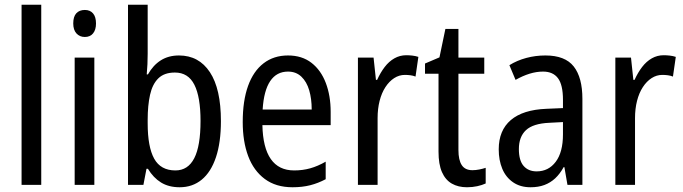

<svg xmlns="http://www.w3.org/2000/svg" viewBox="-20 -780 2882 810"><path d="M154 0H71V-760H154Z M378 -537V0H295V-537ZM338 -738Q360 -738 372.5 -723.5Q385 -709 385 -681Q385 -654 372.5 -639Q360 -624 338 -624Q316 -624 302.5 -639Q289 -654 289 -681Q289 -710 302 -724Q315 -738 338 -738Z M603 -553Q603 -531 602 -509Q601 -487 599 -466H604Q626 -505 658.5 -525.5Q691 -546 735 -546Q819 -546 865.5 -475.5Q912 -405 912 -269Q912 -179 891 -116.5Q870 -54 831 -22Q792 10 738 10Q692 10 659.5 -10Q627 -30 604 -68H598L585 0H520V-760H603ZM718 -474Q673 -474 648 -449.5Q623 -425 613 -380Q603 -335 603 -275V-260Q603 -160 630.5 -110.5Q658 -61 720 -61Q773 -61 799.5 -112.5Q826 -164 826 -270Q826 -371 800 -422.5Q774 -474 718 -474Z M1195 -546Q1254 -546 1294 -515Q1334 -484 1354.5 -430Q1375 -376 1375 -308V-252H1087Q1089 -157 1122.5 -109Q1156 -61 1221 -61Q1257 -61 1289 -70Q1321 -79 1354 -98V-24Q1322 -7 1288.5 1.5Q1255 10 1214 10Q1144 10 1097 -25Q1050 -60 1027 -121.5Q1004 -183 1004 -265Q1004 -355 1026.5 -417.5Q1049 -480 1092 -513Q1135 -546 1195 -546ZM1195 -478Q1147 -478 1120 -438Q1093 -398 1088 -318H1295Q1295 -363 1284.5 -399Q1274 -435 1251.5 -456.5Q1229 -478 1195 -478Z M1694 -547Q1706 -547 1719.5 -545.5Q1733 -544 1745 -540L1733 -457Q1723 -461 1711.5 -462.5Q1700 -464 1688 -464Q1664 -464 1643 -450.5Q1622 -437 1606 -412.5Q1590 -388 1581.5 -354.5Q1573 -321 1573 -282V0H1490V-537H1556L1566 -443H1571Q1585 -474 1603 -497.5Q1621 -521 1644 -534Q1667 -547 1694 -547Z M1973 -62Q1987 -62 2002 -65Q2017 -68 2029 -72V-6Q2014 1 1993.5 5.5Q1973 10 1950 10Q1913 10 1886 -5.5Q1859 -21 1844.5 -54Q1830 -87 1830 -140V-469H1773V-512L1834 -538L1859 -658H1914V-537H2023V-469H1914V-147Q1914 -105 1928 -83.5Q1942 -62 1973 -62Z M2281 -546Q2364 -546 2400.5 -499.5Q2437 -453 2437 -363V0H2374L2361 -75H2358Q2342 -46 2322 -27.5Q2302 -9 2276.5 0.5Q2251 10 2218 10Q2175 10 2144.5 -11Q2114 -32 2099 -68Q2084 -104 2084 -150Q2084 -230 2135 -273.5Q2186 -317 2285 -321L2355 -324V-359Q2355 -422 2334 -450Q2313 -478 2271 -478Q2243 -478 2214 -469Q2185 -460 2155 -443L2129 -505Q2161 -525 2200 -535.5Q2239 -546 2281 -546ZM2298 -262Q2229 -259 2199 -231Q2169 -203 2169 -151Q2169 -103 2189 -80Q2209 -57 2244 -57Q2294 -57 2324.5 -97.5Q2355 -138 2355 -213V-265Z M2780 -547Q2792 -547 2805.5 -545.5Q2819 -544 2831 -540L2819 -457Q2809 -461 2797.5 -462.5Q2786 -464 2774 -464Q2750 -464 2729 -450.5Q2708 -437 2692 -412.5Q2676 -388 2667.5 -354.5Q2659 -321 2659 -282V0H2576V-537H2642L2652 -443H2657Q2671 -474 2689 -497.5Q2707 -521 2730 -534Q2753 -547 2780 -547Z"/></svg>

Font: Noto Sans Condensed
Style: Regular
Weight: 400
Width: 3
Version: Version 2.013